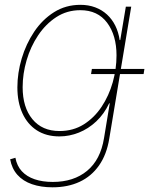

<svg xmlns="http://www.w3.org/2000/svg" viewBox="-20 -569 624 803"><path d="M199.7 214.4Q151.4 214.4 113.8 201.4Q76.2 188.5 52.7 162.1Q29.3 135.7 22.5 97.2L44.4 90.8Q50.8 125 71.3 147.2Q91.8 169.4 124.8 180.7Q157.7 191.9 200.7 191.9Q288.1 191.9 344.2 145.5Q400.4 99.1 415 8.8L439 -136.7H436.5Q415.5 -92.3 382.6 -61.3Q349.6 -30.3 309.8 -14.4Q270 1.5 228.5 1.5Q173.3 1.5 134 -23.9Q94.7 -49.3 73.7 -95.5Q52.7 -141.6 52.7 -203.6Q52.7 -263.7 70.8 -324.5Q88.9 -385.3 123 -436.3Q157.2 -487.3 206.1 -518.1Q254.9 -548.8 316.4 -548.8Q350.1 -548.8 378.2 -538.3Q406.2 -527.8 427.5 -508.3Q448.7 -488.8 462.2 -461.7Q475.6 -434.6 480.5 -401.4H482.9L506.3 -541H528.8L437 10.7Q426.3 77.1 394.3 122.8Q362.3 168.5 313 191.4Q263.7 214.4 199.7 214.4ZM229 -21Q286.1 -21 330.3 -48.8Q374.5 -76.7 405 -122.6Q435.5 -168.5 451.4 -224.4Q467.3 -280.3 467.3 -337.4Q467.3 -421.4 428 -473.9Q388.7 -526.4 315.9 -526.4Q260.3 -526.4 215.8 -497.6Q171.4 -468.8 139.6 -421.4Q107.9 -374 91.3 -317.1Q74.7 -260.3 74.7 -204.1Q74.7 -120.1 115.5 -70.6Q156.2 -21 229 -21ZM360.8 -259.3 364.3 -280.8H584L580.6 -259.3Z"/></svg>

Font: Inter 17pt Thin
Style: Italic
Weight: 250
Italic angle: -9.3988°
Version: Version 4.001;git-66647c0bb